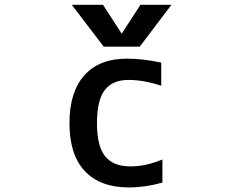

<svg xmlns="http://www.w3.org/2000/svg" viewBox="-20 -781 1040 811"><path d="M514.6 -533.2Q584 -533.2 661.1 -516.6V-418.9Q586.9 -443.4 522.5 -443.4Q455.1 -443.4 422.4 -400.4Q389.6 -357.4 389.6 -260.7Q389.6 -163.1 424.3 -120.6Q459 -78.1 531.2 -78.1Q595.7 -78.1 666 -107.4V-9.8Q593.8 10.7 524.4 10.7Q403.3 10.7 338.4 -58.1Q273.4 -127 273.4 -260.7Q273.4 -392.6 336.4 -462.9Q399.4 -533.2 514.6 -533.2ZM494.1 -638.7 573.2 -760.7H704.1L570.3 -584H418L283.2 -760.7H415Z"/></svg>

Font: Gen Shin Gothic Monospace Medium
Style: Regular
Weight: 500
Designer: [Source Han Sans]
Ryoko NISHIZUKA  (kana & ideographs); Paul D. Hunt (Latin, Greek & Cyrillic); Wenlong ZHANG  (bopomofo
Version: Version 1.002.20150607